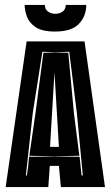

<svg xmlns="http://www.w3.org/2000/svg" viewBox="-20 -759 449 779"><path d="M3 0 88 -591H323L406 0H227L219 -86H182L176 0ZM85 -47H89L92 -68Q94 -79 95 -92L98 -123L201 -124L303 -123L311 -47H316L292 -299L261 -549L204 -547L152 -549L113 -301ZM201 -125 99 -127 124 -300 156 -545 204 -546 257 -545 280 -299 302 -127ZM183 -163H219L201 -466ZM203 -631Q150 -631 123.5 -649.5Q97 -668 88.5 -693.5Q80 -719 80 -739H162Q162 -721 175 -712Q188 -703 204 -703Q221 -703 233.5 -711.5Q246 -720 247 -739H330Q330 -694 300.5 -662.5Q271 -631 203 -631Z"/></svg>

Font: Alumni Sans Inline One
Style: Regular
Weight: 400
Designer: Robert E. Leuschke
Foundry: Robert E. Leuschke
Version: Version 1.100; ttfautohint (v1.8.3)